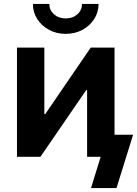

<svg xmlns="http://www.w3.org/2000/svg" viewBox="-20 -784 686 960"><path d="M552.7 0H415.5V-333.5H411.1L182.1 0H64.9V-545.9H201.7V-213.4H206.1L433.6 -545.9H552.7ZM308.6 -614.7Q262.2 -614.7 225.1 -634.8Q188 -654.8 166.3 -688.7Q144.5 -722.7 144.5 -764.2H226.6Q226.6 -733.4 250 -712.6Q273.4 -691.9 308.6 -691.9Q343.8 -691.9 366.9 -712.6Q390.1 -733.4 390.1 -764.2H472.7Q472.7 -722.7 450.9 -688.7Q429.2 -654.8 392.1 -634.8Q355 -614.7 308.6 -614.7ZM435.1 156.2 483.4 0H444.8V-110.4H645.5L562.5 156.2Z"/></svg>

Font: Inter Cardless
Style: Bold
Weight: 700
Designer: Rasmus Andersson
Foundry: rsms
Version: Version 4.001;git-9221beed3